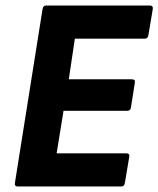

<svg xmlns="http://www.w3.org/2000/svg" viewBox="-20 -675 573 695"><path d="M44 0Q32 0 34 -13L134 -642Q136 -655 147 -655H522Q535 -655 533 -642L517 -547Q515 -535 504 -535H251L229 -388H457Q471 -388 468 -375L454 -286Q452 -274 441 -274H210L185 -120H437Q450 -120 448 -108L432 -13Q430 0 419 0Z"/></svg>

Font: Sofia Sans Semi Condensed ExtraBold
Style: Italic
Weight: 800
Italic angle: -9°
Version: Version 4.100